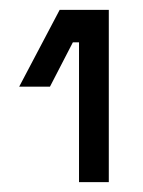

<svg xmlns="http://www.w3.org/2000/svg" viewBox="-20 -720 290 390"><path d="M201 -350H140.5V-634H128L81.5 -544H19L101.2 -700H201Z"/></svg>

Font: Space Grotesk Variable Light
Style: Regular
Weight: 300
Designer: Florian Karsten
Foundry: Florian Karsten
Version: Version 2.000